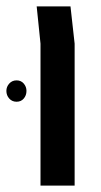

<svg xmlns="http://www.w3.org/2000/svg" viewBox="-57 -582 317 602"><path d="M0 0ZM70 -445 58 -562H164L177 -445V0H70ZM26 -297Q26 -283 17.5 -273Q9 -263 -5 -263Q-19 -263 -28 -273Q-37 -283 -37 -297Q-37 -310 -28 -320Q-19 -330 -5 -330Q9 -330 17.5 -320Q26 -310 26 -297Z"/></svg>

Font: Assistant SemiBold
Style: Regular
Weight: 600
Designer: Hebrew By Ben Nathan, Latin by Paul Hunt
Version: Version 2.001; ttfautohint (v1.6)